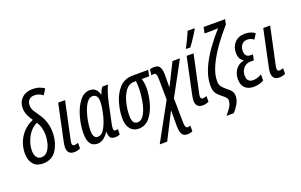

<svg xmlns="http://www.w3.org/2000/svg" viewBox="-112 -1277 3158 2014"><g transform="rotate(-20 1467.5 -270.0)"><path d="M166 10Q272 10 322 -73.5Q372 -157 372 -265Q372 -380 308 -474Q283 -509 262 -542Q241 -575 241 -612Q241 -649 263 -671.5Q285 -694 323 -694Q374 -694 417 -660L456 -723Q438 -738 404.5 -750Q371 -762 326 -762Q253 -762 208 -719.5Q163 -677 163 -607Q163 -566 179 -530Q195 -494 221 -457Q128 -418 75 -336Q22 -254 22 -151Q22 -78 59 -34Q96 10 166 10ZM173 -57Q138 -57 119.5 -84Q101 -111 101 -154Q101 -233 141.5 -307.5Q182 -382 250 -414Q293 -352 293 -261Q293 -222 281.5 -174.5Q270 -127 243.5 -92Q217 -57 173 -57Z M516 10Q550 10 584 -6V-69Q559 -59 541 -59Q517 -59 517 -88Q517 -105 523 -129L610 -536H533L448 -135Q439 -92 439 -71Q439 10 516 10Z M776 10Q845 10 901 -76H904Q902 -48 913.5 -19Q925 10 975 10Q1002 10 1026 -2V-63Q1012 -57 1000 -57Q978 -57 978 -84Q978 -109 986 -143L1030 -350Q1054 -465 1089 -536H1026Q1004 -508 988 -462H985Q964 -546 887 -546Q820 -546 771.5 -481.5Q723 -417 697 -322.5Q671 -228 671 -138Q671 10 776 10ZM801 -57Q750 -57 750 -147Q750 -184 759 -239.5Q768 -295 786 -349.5Q804 -404 831 -440.5Q858 -477 893 -477Q952 -477 952 -395Q952 -334 928 -239Q913 -177 881.5 -117Q850 -57 801 -57Z M1236 10Q1313 10 1361.5 -52Q1410 -114 1433.5 -201.5Q1457 -289 1457 -367Q1457 -398 1452.5 -423Q1448 -448 1441 -469H1524L1538 -536H1366Q1272 -536 1215.5 -474Q1159 -412 1133.5 -322.5Q1108 -233 1108 -152Q1108 -76 1142 -33Q1176 10 1236 10ZM1245 -57Q1187 -57 1187 -153Q1187 -219 1204.5 -292.5Q1222 -366 1259.5 -417.5Q1297 -469 1356 -469H1376Q1381 -436 1381 -391Q1381 -323 1367 -245Q1353 -167 1323 -112Q1293 -57 1245 -57Z M1384 240H1467L1618 -56V124Q1619 186 1637 213Q1655 240 1695 240Q1726 240 1753 228V163Q1739 171 1722 171Q1693 171 1693 108L1689 -162L1892 -536H1809L1684 -286L1685 -437Q1683 -488 1667 -515.5Q1651 -543 1608 -543Q1574 -543 1557 -536L1550 -469Q1568 -475 1581 -475Q1610 -475 1610 -409L1613 -177Z M1950 10Q1984 10 2018 -6V-69Q1993 -59 1975 -59Q1951 -59 1951 -88Q1951 -105 1957 -129L2044 -536H1967L1882 -135Q1873 -92 1873 -71Q1873 10 1950 10ZM1987 -606H2034Q2047 -622 2069 -655Q2091 -688 2112 -720.5Q2133 -753 2142 -770L2144 -780H2066Q2055 -751 2030 -698.5Q2005 -646 1989 -617Z M2144 198H2226Q2261 160 2284 118.5Q2307 77 2307 33Q2307 0 2289.5 -22.5Q2272 -45 2247 -63Q2216 -88 2196 -112Q2176 -136 2176 -178Q2176 -257 2219 -349Q2262 -441 2329 -533.5Q2396 -626 2466 -704L2478 -760H2238L2224 -693H2301Q2349 -693 2376 -697Q2304 -616 2239.5 -526Q2175 -436 2134.5 -342Q2094 -248 2094 -156Q2094 -100 2115 -70.5Q2136 -41 2172 -14Q2193 2 2208 17.5Q2223 33 2223 55Q2223 92 2196.5 131Q2170 170 2144 198Z M2519 10Q2583 10 2633 -19V-87Q2584 -58 2537 -58Q2468 -58 2468 -133Q2468 -182 2497.5 -216.5Q2527 -251 2580 -251H2613L2626 -313H2600Q2537 -313 2537 -383Q2537 -425 2559.5 -452Q2582 -479 2621 -479Q2662 -479 2693 -453L2730 -512Q2686 -546 2619 -546Q2545 -546 2504 -500.5Q2463 -455 2463 -388Q2463 -316 2512 -289L2511 -285Q2451 -272 2419.5 -226.5Q2388 -181 2388 -120Q2388 -59 2421.5 -24.5Q2455 10 2519 10Z M2805 10Q2839 10 2873 -6V-69Q2848 -59 2830 -59Q2806 -59 2806 -88Q2806 -105 2812 -129L2899 -536H2822L2737 -135Q2728 -92 2728 -71Q2728 10 2805 10Z"/></g></svg>

Font: Noto Sans UI Condensed
Style: Italic
Weight: 400
Width: 3
Italic angle: -12°
Designer: Monotype Design Team
Foundry: Monotype Imaging Inc.
Version: Version 1.901